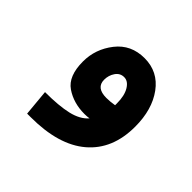

<svg xmlns="http://www.w3.org/2000/svg" viewBox="-81 -302 372 372"><g transform="rotate(45 104.5 -116.5)"><path d="M35 2 30 -52Q68 -52 91.5 -57.5Q115 -63 127 -77Q121 -76 114 -76Q84 -76 62 -91Q40 -106 40 -146Q40 -180 61.5 -207.5Q83 -235 120 -235Q157 -235 179 -205Q201 -175 201 -128Q201 -66 161 -32Q121 2 45 2ZM94 -150Q94 -128 122 -128Q132 -128 144 -130V-135Q144 -156 136.5 -168.5Q129 -181 118 -181Q107 -181 100.5 -171.5Q94 -162 94 -150Z"/></g></svg>

Font: Noto Sans Arabic UI Cn XBd
Style: Regular
Weight: 800
Width: 3
Designer: Monotype Design Team, Nadine Chahine and Nizar Qandah
Foundry: Monotype Imaging Inc.
Version: Version 2.010; ttfautohint (v1.8.4.7-5d5b)